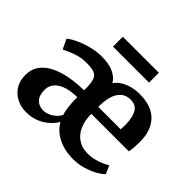

<svg xmlns="http://www.w3.org/2000/svg" viewBox="-172 -967 1196 1196"><g transform="rotate(45 426.5 -368.5)"><path d="M187.5 11Q143 11 105.1 -8.1Q67.3 -27.1 44.5 -63.4Q21.7 -99.6 21.7 -150.8Q21.7 -200.6 47.2 -236.3Q72.8 -271.9 117.7 -294.9Q162.6 -317.9 221.8 -329Q281 -340.1 348.2 -340.7L348.1 -358.2Q347.8 -403.6 339.8 -428.5Q331.8 -453.5 308.7 -463.3Q285.6 -473.2 240 -473.2Q201.7 -473.2 171.8 -465.2Q142 -457.3 118.2 -446.4Q94.4 -435.5 74.2 -426.4L43.3 -491.2Q52.6 -499.7 74.9 -512.5Q97.2 -525.3 129 -538.1Q160.8 -550.8 199.4 -559.5Q238 -568.2 279.6 -568.2Q341.5 -568.2 382 -549.3Q422.5 -530.3 441.7 -496.9Q457.7 -521.3 484.6 -537.7Q511.6 -554 544.3 -562Q577.1 -570 610.3 -570Q712.4 -570 765.9 -517.1Q819.4 -464.2 821.4 -368.3Q821.4 -335.8 819.8 -311.7Q818.3 -287.6 814.3 -269.3H483.8Q483.8 -224.7 494.9 -189.3Q505.9 -153.8 526.7 -128.9Q547.6 -104 576.5 -91Q605.4 -77.9 641.1 -77.9Q685.2 -77.9 725.9 -92.3Q766.5 -106.7 789.4 -122.3L813.4 -67.7Q797.4 -50.4 764.7 -32.2Q732.1 -14 690.2 -1.5Q648.3 11 603.6 11Q552.7 11 509.7 -2Q466.7 -15 434.7 -39.4Q402.7 -63.8 384 -97.9Q365.2 -67.2 336.9 -42.6Q308.7 -17.9 271.2 -3.5Q233.8 11 187.5 11ZM483.4 -330.6H681.1Q682.1 -338.9 682.2 -351.5Q682.4 -364.1 682.4 -372.8Q682.4 -431.7 662.9 -468.6Q643.4 -505.4 594.3 -505.4Q572.1 -505.4 552.2 -496.9Q532.4 -488.3 517 -468.3Q501.5 -448.4 492.6 -414.7Q483.6 -381.1 483.4 -330.6ZM256.6 -71.9Q274.3 -71.9 294.2 -79.1Q314.2 -86.4 332.8 -101.7Q351.5 -117 365 -140.5Q355.8 -167.6 352 -204.1Q348.2 -240.5 348.2 -280.8Q301.7 -280.3 268.3 -271.4Q234.9 -262.4 213.4 -247.1Q191.9 -231.8 181.8 -211.9Q171.7 -192.1 171.7 -170Q171.7 -121.3 194.9 -96.6Q218.2 -71.9 256.6 -71.9ZM600.4 -747.7V-661H283V-747.7Z"/></g></svg>

Font: Merriweather Light
Style: Regular
Weight: 300
Version: Version 2.100